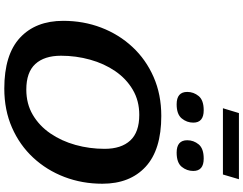

<svg xmlns="http://www.w3.org/2000/svg" viewBox="-139 -981 1132 894"><g transform="rotate(90 427.0 -534.0)"><path d="M835.5 -444.5Q835.5 -350.5 804 -268Q772.5 -185.5 714 -122.5Q655.5 -59.5 574 -23.8Q492.5 12 392.5 12Q234.5 12 155.8 -61Q77 -134 77 -262.5Q77 -356.5 108.5 -439Q140 -521.5 198.5 -584.5Q257 -647.5 338.5 -683.2Q420 -719 520 -719Q677.5 -719 756.5 -646Q835.5 -573 835.5 -444.5ZM239.5 -252Q239.5 -174.5 278 -132.5Q316.5 -90.5 397 -90.5Q463.5 -90.5 514.8 -120.8Q566 -151 601.2 -202.5Q636.5 -254 654.8 -319.5Q673 -385 673 -455Q673 -532.5 634.2 -574.5Q595.5 -616.5 515 -616.5Q449 -616.5 397.8 -586.2Q346.5 -556 311.2 -504.5Q276 -453 257.8 -387.5Q239.5 -322 239.5 -252ZM465.5 -790.5Q408 -790.5 408 -840Q408 -869.5 427.2 -893Q446.5 -916.5 493.5 -916.5Q551 -916.5 551 -868Q551 -838 531.5 -814.2Q512 -790.5 465.5 -790.5ZM690.5 -790.5Q633 -790.5 633 -840Q633 -869.5 652.2 -893Q671.5 -916.5 718.5 -916.5Q776 -916.5 776 -868Q776 -838 756.8 -814.2Q737.5 -790.5 690.5 -790.5ZM484 -1006 506.5 -1080.5H814.5L792.5 -1006Z"/></g></svg>

Font: Newsreader Caption SemiBold
Style: Italic
Weight: 600
Italic angle: -17°
Designer: Hugues Gentile
Foundry: Production Type
Version: Version 1.001